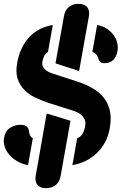

<svg xmlns="http://www.w3.org/2000/svg" viewBox="-42 -860 662 1000"><path d="M530 -194Q523 -152 505 -119Q487 -86 461 -61.5Q435 -37 403 -21.5Q371 -6 335 0L360 -140Q369 -143 376 -149Q383 -155 388 -163.5Q393 -172 396.5 -182.5Q400 -193 402 -206Q405 -224 399 -237.5Q393 -251 382.5 -260.5Q372 -270 358.5 -276Q345 -282 334 -285L211 -324Q175 -336 141.5 -352Q108 -368 84.5 -392Q61 -416 50 -449.5Q39 -483 47 -530Q55 -576 72.5 -611Q90 -646 114 -670.5Q138 -695 168.5 -709.5Q199 -724 233 -730L208 -590Q201 -585 196 -579.5Q191 -574 188 -568Q185 -562 183 -555Q181 -548 179 -540Q176 -524 181.5 -513Q187 -502 196.5 -494.5Q206 -487 217.5 -482.5Q229 -478 238 -475L361 -435Q404 -421 439 -401Q474 -381 497.5 -352Q521 -323 530 -284Q539 -245 530 -194ZM325 -231 274 55Q269 87 248.5 103.5Q228 120 198 120Q168 120 153.5 103.5Q139 87 144 55L201 -269ZM370 -490 247 -530 291 -775Q296 -807 316.5 -823.5Q337 -840 367 -840Q397 -840 411.5 -823.5Q426 -807 421 -775ZM129 -140 104 0Q74 -5 49 -19.5Q24 -34 7 -53.5Q-10 -73 -17.5 -96Q-25 -119 -21 -142Q-14 -179 11 -194.5Q36 -210 64 -210Q91 -210 100 -198.5Q109 -187 110 -170Q111 -161 116 -152.5Q121 -144 129 -140ZM464 -730Q491 -725 512 -712Q533 -699 547.5 -680Q562 -661 568 -639Q574 -617 570 -594Q564 -562 546.5 -546.5Q529 -531 504 -531Q486 -531 479.5 -538Q473 -545 471 -553Q469 -563 461.5 -574Q454 -585 439 -590Z"/></svg>

Font: Maple Mono NL ExtraBold
Style: Italic
Weight: 800
Italic angle: -10°
Monospace: yes
Designer: subframe7536
Version: Version 7.000